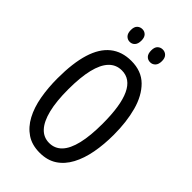

<svg xmlns="http://www.w3.org/2000/svg" viewBox="-268 -985 1085 1085"><g transform="rotate(45 275.0 -442.5)"><path d="M501 -358Q501 -281 488.5 -214Q476 -147 449 -96.5Q422 -46 379.5 -18Q337 10 276 10Q214 10 171 -19Q128 -48 101 -98.5Q74 -149 62 -216Q50 -283 50 -359Q50 -481 75 -562Q100 -643 150.5 -683.5Q201 -724 276 -724Q357 -724 406.5 -675Q456 -626 478.5 -543.5Q501 -461 501 -358ZM137 -358Q137 -262 153 -197.5Q169 -133 199.5 -100Q230 -67 275 -67Q320 -67 350.5 -99Q381 -131 396.5 -196Q412 -261 412 -358Q412 -503 378 -575.5Q344 -648 276 -648Q230 -648 199 -615.5Q168 -583 152.5 -518.5Q137 -454 137 -358ZM150 -845Q150 -871 162.5 -883Q175 -895 193 -895Q211 -895 223 -882.5Q235 -870 235 -845Q235 -819 223 -806Q211 -793 193 -793Q175 -793 162.5 -806Q150 -819 150 -845ZM313 -845Q313 -871 325.5 -883Q338 -895 356 -895Q374 -895 386.5 -882.5Q399 -870 399 -845Q399 -819 386.5 -806Q374 -793 356 -793Q337 -793 325 -806Q313 -819 313 -845Z"/></g></svg>

Font: Noto Sans Devanagari ExtraCondensed
Style: Regular
Weight: 400
Width: 2
Designer: Jelle Bosma - Monotype Design Team
Foundry: Monotype Imaging Inc.
Version: Version 2.006